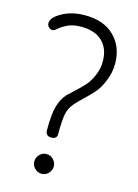

<svg xmlns="http://www.w3.org/2000/svg" viewBox="-115 -807 628 876"><g transform="rotate(15 199.0 -369.0)"><path d="M365 -566Q365 -523 348.5 -483.5Q332 -444 313.5 -423Q295 -402 267 -375.5Q239 -349 232 -340Q209 -315 203 -284Q197 -253 197 -188Q197 -165 170 -165Q143 -165 143 -194Q143 -271 154 -307.5Q165 -344 186 -368Q194 -376 221.5 -401.5Q249 -427 264 -444Q279 -461 293.5 -493Q308 -525 308 -561Q308 -621 273 -655Q238 -689 173 -689Q134 -689 108.5 -676.5Q83 -664 70 -652Q57 -640 48 -640Q39 -640 31 -647.5Q23 -655 23 -667Q23 -693 68.5 -718.5Q114 -744 176 -744Q266 -744 315.5 -694Q365 -644 365 -566ZM216 -40Q216 -22 202.5 -8Q189 6 170 6Q151 6 137.5 -8Q124 -22 124 -40Q124 -59 137.5 -73Q151 -87 170 -87Q189 -87 202.5 -73Q216 -59 216 -40Z"/></g></svg>

Font: Dosis
Style: Book
Weight: 400
Designer: EdgarTolentino, PabloImpallari, IginoMarini
Foundry: EdgarTolentino, PabloImpallari, IginoMarini
Version: Version 1.007